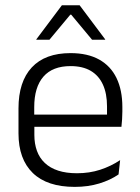

<svg xmlns="http://www.w3.org/2000/svg" viewBox="-20 -702 532 732"><path d="M265 10.5Q159.5 10.5 105 -42.5Q50.5 -95.5 50.5 -193.5V-288.5Q50.5 -390.5 101.2 -445Q152 -499.5 249 -499.5Q314 -499.5 358 -475Q402 -450.5 424.2 -404.5Q446.5 -358.5 446.5 -294V-276.5Q446.5 -262 445.5 -247.5Q444.5 -233 443 -218.5H387Q388 -240.5 388 -260.2Q388 -280 388 -296.5Q388 -345.5 372.2 -379.8Q356.5 -414 325.8 -432Q295 -450 249 -450Q180.5 -450 145.5 -409.8Q110.5 -369.5 110.5 -293.5V-246L111 -238V-187.5Q111 -154 120.8 -127Q130.5 -100 150.8 -80.8Q171 -61.5 201.8 -51.5Q232.5 -41.5 273.5 -41.5Q321 -41.5 361.8 -54.8Q402.5 -68 438 -91.5L432 -37Q401 -15.5 358.5 -2.5Q316 10.5 265 10.5ZM82 -218.5V-265H429.5V-218.5ZM216 -682H283.5L381 -552V-550.5H331L251.5 -646H248L168.5 -550.5H118.5V-552Z"/></svg>

Font: Anek Gurmukhi Light
Style: Regular
Weight: 300
Designer: Sarang Kulkarni (Gurmukhi), Yesha Goshar (Latin)
Foundry: Ek Type
Version: Version 1.003